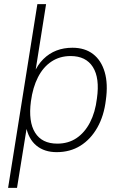

<svg xmlns="http://www.w3.org/2000/svg" viewBox="-20 -725 589 925"><path d="M19 180 160 -705H202L149 -371H143Q161 -413 189 -440.5Q217 -468 252 -481.5Q287 -495 329 -495Q389 -495 428.5 -464.5Q468 -434 484.5 -377.5Q501 -321 490 -243Q481 -167 449 -110.5Q417 -54 367.5 -23Q318 8 253 8Q194 8 155.5 -23.5Q117 -55 105 -117H110L62 180ZM256 -33Q309 -33 348.5 -59.5Q388 -86 413.5 -135Q439 -184 447 -251Q461 -349 427.5 -402Q394 -455 320 -455Q268 -455 228 -428.5Q188 -402 163 -353Q138 -304 129 -237Q116 -139 149 -86Q182 -33 256 -33Z"/></svg>

Font: Nunito Sans 10pt SemiCondensed ExtraLight
Style: Italic
Weight: 250
Width: 4
Italic angle: -9°
Designer: Vernon Adams
Foundry: Vernon Adams
Version: Version 3.101;gftools[0.9.27]